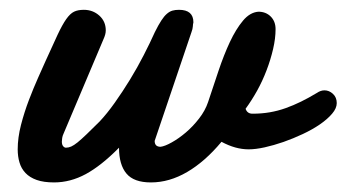

<svg xmlns="http://www.w3.org/2000/svg" viewBox="-20 -365 716 397"><path d="M74.2 -238.8Q89.4 -272.5 99.1 -293.2Q108.9 -314 116.9 -325.4Q125 -336.9 133.1 -340.8Q141.1 -344.7 153.3 -344.7Q171.9 -344.7 185.3 -332.8Q198.7 -320.8 198.7 -302.2Q198.7 -297.9 197.5 -293.5Q196.3 -289.1 194.3 -284.7L111.3 -88.4Q109.4 -84.5 108.6 -79.8Q107.9 -75.2 107.9 -72.3Q107.9 -65.9 110.6 -62.7Q113.3 -59.6 116.2 -59.6Q121.6 -59.6 127.2 -62Q132.8 -64.5 140.4 -70.6Q147.9 -76.7 158.9 -87.2Q169.9 -97.7 186 -113.8Q201.2 -129.9 217.3 -152.6Q233.4 -175.3 248.8 -200.4Q264.2 -225.6 277.3 -251.2Q290.5 -276.9 300.3 -298.8Q307.6 -313.5 313.5 -322.5Q319.3 -331.5 325 -336.4Q330.6 -341.3 336.4 -343Q342.3 -344.7 350.1 -344.7Q379.9 -344.7 379.9 -318.8Q378.9 -314.9 378.7 -310.1Q378.4 -305.2 376 -298.8L299.8 -73.7Q299.8 -61.5 312 -61.5Q320.8 -62.5 335.2 -70.6Q349.6 -78.6 364.3 -91.1Q378.9 -103.5 391.6 -119.9Q404.3 -136.2 410.2 -153.8Q420.9 -186 431.9 -218.8Q442.9 -251.5 455.3 -278.1Q467.8 -304.7 482.2 -322Q496.6 -339.4 514.2 -340.8Q529.8 -340.8 539.8 -330.8Q549.8 -320.8 549.8 -304.7Q549.8 -285.6 544.7 -263.7Q539.6 -241.7 531.2 -219.7Q522.9 -197.8 511.5 -177.2Q500 -156.7 487.8 -140.1Q491.2 -129.9 502 -129.9Q521 -129.9 537.8 -132.8Q554.7 -135.7 570.6 -141.4Q586.4 -147 602.3 -154.8Q618.2 -162.6 635.3 -172.9Q643.1 -178.2 650.9 -178.2Q660.6 -178.2 668.5 -170.9Q676.3 -163.6 676.3 -151.9Q676.3 -141.1 666.7 -129.9Q657.2 -118.7 641.6 -107.9Q626 -97.2 606.2 -87.9Q586.4 -78.6 566.2 -71.5Q545.9 -64.5 527.1 -60.3Q508.3 -56.2 494.1 -56.2Q466.8 -56.2 438 -71.8Q403.8 -30.8 366.9 -9.3Q330.1 12.2 292 12.2Q256.8 12.2 241.5 -6.1Q226.1 -24.4 226.1 -59.6Q189.5 -22.5 157.5 -5.1Q125.5 12.2 91.8 12.2Q70.3 12.2 55.9 7.1Q41.5 2 32.7 -7.3Q23.9 -16.6 20.3 -29.1Q16.6 -41.5 16.6 -56.2Q16.6 -80.1 23.4 -106.7Q30.3 -133.3 39.8 -158.2Q49.3 -183.1 58.8 -204.3Q68.4 -225.6 74.2 -238.8Z"/></svg>

Font: Damion
Style: Regular
Weight: 400
Foundry: vernon adams
Version: Version 1.000